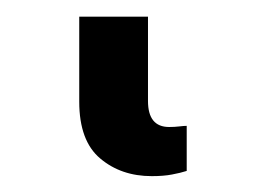

<svg xmlns="http://www.w3.org/2000/svg" viewBox="-20 25 327 236"><path d="M166.5 241.5Q128.9 241.5 103.2 219.8Q77.4 198.2 77.4 149.9V45.5H161.9V149.1Q161.9 181.1 187.9 181.1Q194.6 181.1 200.3 180.4Q206 179.7 209.5 179.7V235.1Q201.7 237.6 191.4 239.5Q181.1 241.5 166.5 241.5Z"/></svg>

Font: Linik Sans SemiBold
Style: Regular
Weight: 600
Designer: Rasmus Andersson (font), Cristiano Sobral (main changes)
Foundry: rsms
Version: Version 3.018;June 1, 2022;FontCreator 14.0.0.2814 64-bit; t